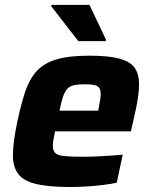

<svg xmlns="http://www.w3.org/2000/svg" viewBox="-20 -741 608 769"><path d="M259.7 8Q172.2 8 122.2 -4.7Q72.2 -17.4 52 -45.7Q31.7 -73.9 31.7 -117.9Q31.7 -145.3 36.3 -179.4Q41 -213.4 49.5 -254Q64.1 -323.3 80.8 -373.3Q97.5 -423.3 126.1 -455.4Q154.8 -487.4 204.9 -502.7Q255.1 -518 336.5 -518Q415.2 -518 458.8 -506.1Q502.3 -494.2 519.6 -469Q536.9 -443.9 536.9 -403.5Q536.9 -384.5 533.8 -359.7Q530.6 -335 525.2 -308.4Q519.8 -281.8 513.2 -254L504.2 -215H200.2Q197.5 -199.5 194.5 -183.8Q191.5 -168.1 191.5 -158.2Q191.5 -138.2 200.8 -128.6Q210.1 -119 236.7 -116Q263.4 -113.1 314.4 -113.1Q334.2 -113.1 360.8 -114.1Q387.5 -115.1 416.4 -117.2Q445.3 -119.3 471.5 -121.3L447.6 -9.2Q425.9 -4.3 394.3 -0.4Q362.8 3.6 327.6 5.8Q292.5 8 259.7 8ZM218.2 -297.7H373.2L375.7 -310.3Q379.2 -328.5 381.2 -341.2Q383.2 -354 383.2 -363.7Q383.2 -381.1 376.9 -389.5Q370.6 -398 356.6 -400.7Q342.7 -403.4 320.1 -403.4Q292.7 -403.4 276.1 -399.7Q259.5 -396 249.4 -385.1Q239.4 -374.2 232.3 -353.2Q225.3 -332.3 218.2 -297.7ZM293.5 -576.3 185.2 -716.2 186.2 -721.5H338.4L404.6 -581.6L403.6 -576.3Z"/></svg>

Font: Saira Thin
Style: Italic
Weight: 100
Italic angle: -12°
Designer: Hector Gatti with collaboration of the Omnibus-Type team
Foundry: Omnibus-Type
Version: Version 1.101